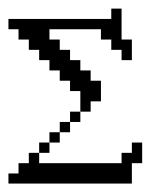

<svg xmlns="http://www.w3.org/2000/svg" viewBox="-20 -435 381 455"><path d="M72.8 -72.8V-97.2H97.2V-72.8ZM0 0V-23.9H23.9V-48.3H48.3V-72.8H72.8V-48.3H268.1V-72.8H292.5V-97.2H316.9V-48.3H292.5V0ZM97.2 -97.2V-121.6H121.6V-97.2ZM121.6 -121.6V-146H146V-121.6ZM146 -146V-170.4H170.4V-146ZM170.4 -170.4V-219.2H146V-243.7H121.6V-268.1H97.2V-292.5H72.8V-316.9H48.3V-341.3H23.9V-365.7H0V-390.1H243.7V-414.6H268.1V-341.3H292.5V-292.5H268.1V-316.9H243.7V-341.3H219.2V-365.7H97.2V-341.3H121.6V-316.9H146V-292.5H170.4V-268.1H194.8V-243.7H219.2V-194.8H194.8V-170.4Z"/></svg>

Font: FS Mondwest Regular
Style: Regular
Weight: 400
Designer: NZWStudios2024
Foundry: https://fontstruct.com
Version: Version 1.0